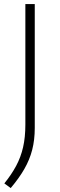

<svg xmlns="http://www.w3.org/2000/svg" viewBox="-20 -760 297 950"><path d="M33 170.5 1.5 147.5Q37 103.5 60 60.5Q83 17.5 94.2 -31.5Q105.5 -80.5 105.5 -143.5V-740H152V-127Q152 -67.5 139.2 -18.2Q126.5 31 100.2 76.5Q74 122 33 170.5Z"/></svg>

Font: Encode Sans Exp XLt
Style: Regular
Weight: 200
Width: 7
Designer: Multiple Designers
Foundry: Impallari Type
Version: Version 3.002; ttfautohint (v1.8.3) -l 8 -r 50 -G 200 -x 14 